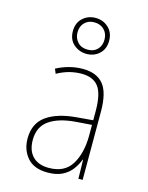

<svg xmlns="http://www.w3.org/2000/svg" viewBox="-121 -875 742 961"><g transform="rotate(15 250.0 -395.0)"><path d="M220 10Q149 10 114.5 -30.5Q80 -71 80 -129Q80 -208 136 -247.5Q192 -287 292 -295L374 -302V-349Q374 -439 346 -475.5Q318 -512 258 -512Q229 -512 198 -504.5Q167 -497 132 -478L122 -502Q154 -519 188.5 -528Q223 -537 258 -537Q330 -537 365 -494.5Q400 -452 400 -354V0H378L376 -98H374Q364 -71 345.5 -46Q327 -21 296.5 -5.5Q266 10 220 10ZM220 -14Q301 -14 337 -71.5Q373 -129 374 -220V-278L292 -272Q204 -265 155.5 -231Q107 -197 107 -129Q107 -74 136.5 -44Q166 -14 220 -14ZM255 -614Q217 -614 188.5 -638.5Q160 -663 160 -707Q160 -750 187.5 -775Q215 -800 254 -800Q293 -800 320.5 -774.5Q348 -749 348 -706Q348 -664 321 -639Q294 -614 255 -614ZM255 -636Q287 -636 305.5 -655.5Q324 -675 324 -706Q324 -738 304 -757.5Q284 -777 253 -777Q222 -777 203 -757.5Q184 -738 184 -707Q184 -677 203 -656.5Q222 -636 255 -636Z"/></g></svg>

Font: Noto Sans Mono ExtraCondensed Thin
Style: Regular
Weight: 100
Width: 2
Designer: Monotype Design Team
Foundry: Monotype Imaging Inc.
Version: Version 2.014; ttfautohint (v1.8.4.7-5d5b)